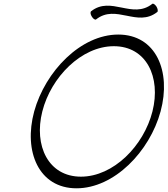

<svg xmlns="http://www.w3.org/2000/svg" viewBox="-20 -1003 907 1039"><path d="M500 -898C608 -983 723 -853 831 -938C836 -942 834 -955 827 -967C819 -979 809 -986 804 -982C696 -897 581 -1027 473 -942C468 -938 469 -925 477 -913C484 -901 495 -894 500 -898ZM849 -400C908 -617 824 -816 620 -816C417 -816 225 -617 165 -400C106 -183 190 16 394 16C598 16 790 -183 849 -400ZM209 -400C256 -586 421 -753 596 -753C772 -753 852 -586 805 -400C758 -214 594 -47 418 -47C242 -47 162 -214 209 -400Z"/></svg>

Font: Nupuram ExtraLight Oblique
Style: Regular
Weight: 200
Designer: Santhosh Thottingal (santhosh.thottingal@gmail.com)
Foundry: SMC
Version: Version 1.000